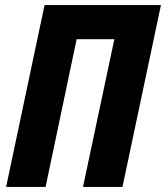

<svg xmlns="http://www.w3.org/2000/svg" viewBox="-20 -734 652 754"><path d="M4 0 155 -714H612L461 0H306L429 -580H281L159 0Z"/></svg>

Font: Noto Sans Condensed ExtraBold
Style: Italic
Weight: 800
Width: 3
Italic angle: -12°
Designer: Monotype Design Team
Foundry: Monotype Imaging Inc.
Version: Version 2.013; ttfautohint (v1.8.4.7-5d5b)